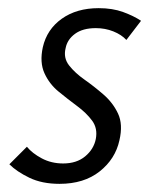

<svg xmlns="http://www.w3.org/2000/svg" viewBox="-20 -443 382 471"><path d="M126 8Q83 8 52 -7Q21 -22 3 -40L46 -83Q59 -67 82.5 -54.5Q106 -42 135 -42Q168 -42 189 -59.5Q210 -77 215 -102Q220 -128 206 -147Q192 -166 169 -183Q146 -200 123.5 -218.5Q101 -237 89 -263.5Q77 -290 85 -327Q95 -371 131.5 -397Q168 -423 222 -423Q256 -423 282 -413.5Q308 -404 326 -392L290 -345Q278 -358 258 -366Q238 -374 215 -374Q183 -374 164 -360Q145 -346 141 -325Q135 -301 149.5 -282.5Q164 -264 187.5 -247.5Q211 -231 234 -211Q257 -191 269.5 -164.5Q282 -138 273 -99Q263 -53 224.5 -22.5Q186 8 126 8Z"/></svg>

Font: Ysabeau
Style: Italic
Weight: 400
Italic angle: -12°
Designer: Christian Thalmann (Catharsis Fonts)
Version: Version 2.000;gftools[0.9.27.dev2+g8671c4b]